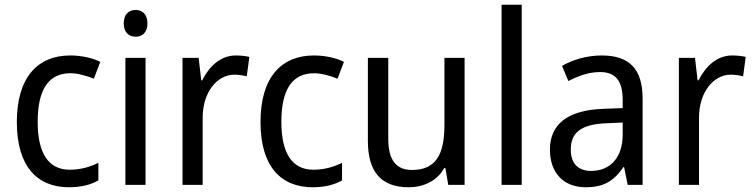

<svg xmlns="http://www.w3.org/2000/svg" viewBox="-20 -780 3179 810"><path d="M271 10C321 10 362 0 395 -19V-93C360 -76 321 -64 274 -64C184 -64 139 -134 139 -266C139 -401 184 -471 277 -471C308 -471 347 -460 376 -448L403 -519C372 -535 325 -546 276 -546C140 -546 51 -455 51 -265C51 -78 137 10 271 10Z M553 -738C523 -738 502 -720 502 -681C502 -644 523 -625 553 -625C581 -625 602 -644 602 -681C602 -719 581 -738 553 -738ZM594 -536H509V0H594Z M975 -546C911 -546 863 -501 833 -441H829L818 -536H750V0H835V-284C835 -391 896 -465 969 -465C986 -465 1006 -462 1021 -458L1032 -540C1015 -544 994 -546 975 -546Z M1299 10C1349 10 1390 0 1423 -19V-93C1388 -76 1349 -64 1302 -64C1212 -64 1167 -134 1167 -266C1167 -401 1212 -471 1305 -471C1336 -471 1375 -460 1404 -448L1431 -519C1400 -535 1353 -546 1304 -546C1168 -546 1079 -455 1079 -265C1079 -78 1165 10 1299 10Z M1940 -536H1855V-255C1855 -129 1820 -63 1718 -63C1650 -63 1618 -106 1618 -195V-536H1532V-186C1532 -56 1587 10 1704 10C1766 10 1824 -16 1854 -71H1859L1871 0H1940Z M2181 0V-760H2096V0Z M2519 -546C2455 -546 2396 -528 2351 -502L2378 -438C2420 -460 2464 -476 2511 -476C2574 -476 2607 -443 2607 -357V-324L2527 -321C2375 -316 2300 -256 2300 -149C2300 -49 2359 10 2451 10C2528 10 2570 -17 2610 -75H2613L2628 0H2691V-364C2691 -486 2638 -546 2519 -546ZM2539 -260 2607 -263V-213C2607 -111 2551 -59 2474 -59C2422 -59 2388 -87 2388 -149C2388 -218 2428 -256 2539 -260Z M3069 -546C3005 -546 2957 -501 2927 -441H2923L2912 -536H2844V0H2929V-284C2929 -391 2990 -465 3063 -465C3080 -465 3100 -462 3115 -458L3126 -540C3109 -544 3088 -546 3069 -546Z"/></svg>

Font: Noto Sans Bengali SemiCondensed
Style: Regular
Weight: 400
Width: 4
Designer: Jelle Bosma - Monotype Design Team
Foundry: Monotype Imaging Inc.
Version: Version 2.003